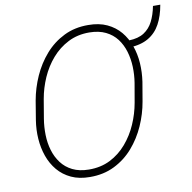

<svg xmlns="http://www.w3.org/2000/svg" viewBox="-84 -841 937 935"><g transform="rotate(-10 384.5 -373.5)"><path d="M732.9 -757.3H769Q759.8 -703.1 738.3 -663.6Q716.8 -624 679.2 -602.1Q641.6 -580.1 584.5 -578.1L588.9 -612.3Q635.3 -613.8 663.8 -632.3Q692.4 -650.9 708.5 -682.9Q724.6 -714.8 732.9 -757.3ZM618.2 -402.8 602.1 -308.1Q591.8 -247.6 566.4 -190.7Q541 -133.8 501.5 -88.4Q461.9 -43 408 -16.4Q354 10.3 286.6 9.8Q233.9 9.8 194.6 -8.5Q155.3 -26.9 128.9 -58.3Q102.5 -89.8 88.1 -130.6Q73.7 -171.4 70.6 -216.8Q67.4 -262.2 74.7 -308.1L90.3 -402.8Q101.1 -463.4 126.5 -520.3Q151.9 -577.1 191.7 -622.6Q231.4 -668 285.2 -694.6Q338.9 -721.2 405.8 -720.7Q459 -720.7 498.3 -702.4Q537.6 -684.1 564 -652.6Q590.3 -621.1 604.7 -580.3Q619.1 -539.6 622.1 -494.1Q625 -448.7 618.2 -402.8ZM563 -308.1 579.6 -403.8Q585.9 -442.9 584.5 -482.7Q583 -522.5 572.3 -558.6Q561.5 -594.7 540.3 -622.8Q519 -650.9 485.6 -667.2Q452.1 -683.6 405.3 -684.1Q346.7 -684.6 299.8 -660.6Q252.9 -636.7 218.3 -596.7Q183.6 -556.6 161.6 -506.6Q139.6 -456.5 130.4 -403.8L114.3 -308.1Q107.9 -269 108.9 -229Q109.9 -189 120.6 -153.1Q131.3 -117.2 152.6 -88.9Q173.8 -60.5 207.3 -43.9Q240.7 -27.3 287.6 -26.9Q346.7 -26.4 393.6 -50Q440.4 -73.7 475.1 -114.3Q509.8 -154.8 531.7 -205.1Q553.7 -255.4 563 -308.1Z"/></g></svg>

Font: Roboto ExtraLight
Style: Italic
Weight: 250
Designer: Christian Robertson
Foundry: Google
Version: Version 3.009; 2024